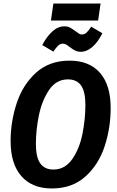

<svg xmlns="http://www.w3.org/2000/svg" viewBox="-20 -1050 664 1086"><path d="M606 -439Q606 -327 572 -223Q538 -119 463 -51.5Q388 16 273 16Q162 16 101 -53.5Q40 -123 40 -252Q40 -362 74.5 -466.5Q109 -571 184 -639Q259 -707 374 -707Q485 -707 545.5 -638Q606 -569 606 -439ZM183 -236Q183 -160 208 -125.5Q233 -91 282 -91Q348 -91 389 -150.5Q430 -210 446.5 -293.5Q463 -377 463 -456Q463 -532 438.5 -566.5Q414 -601 364 -601Q298 -601 257.5 -541Q217 -481 200 -397.5Q183 -314 183 -236ZM374 -784Q362 -794 353.5 -798.5Q345 -803 336 -803Q321 -803 309 -792Q297 -781 282 -758L219 -795Q244 -843 276 -872Q308 -901 343 -901Q363 -901 376 -894Q389 -887 408 -873Q421 -863 428 -859Q435 -855 444 -855Q458 -855 469.5 -865.5Q481 -876 496 -899L559 -862Q535 -813 503 -785Q471 -757 437 -757Q420 -757 405.5 -764Q391 -771 374 -784ZM268 -934 282 -1030H549L535 -934Z"/></svg>

Font: Fira Sans Condensed SemiBold
Style: Italic
Weight: 600
Width: 3
Italic angle: -8°
Designer: bBox Type GmbH & Carrois Corporate GbR & Edenspiekermann AG
Foundry: bBox Type GmbH & Carrois Corporate GbR & Edenspiekermann AG
Version: Version 4.301